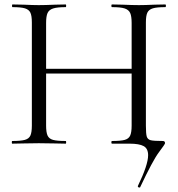

<svg xmlns="http://www.w3.org/2000/svg" viewBox="-20 -645 799 862"><path d="M606 197Q603 197 600.5 195Q598 193 599 190Q645 95 645 52Q645 22 625 11Q605 0 562 0H483Q480 0 480 -6Q480 -12 483 -12Q522 -12 540 -17Q558 -22 564.5 -36.5Q571 -51 571 -81V-542Q571 -572 564.5 -586.5Q558 -601 540 -607Q522 -613 483 -613Q480 -613 480 -619Q480 -625 483 -625L531 -624Q575 -622 604 -622Q631 -622 673 -624L722 -625Q725 -625 725 -619Q725 -613 722 -613Q684 -613 666 -607.5Q648 -602 641.5 -588Q635 -574 635 -544V-81Q635 -44 639 -31.5Q643 -19 656.5 -15.5Q670 -12 711 -12Q721 -12 721 -2Q721 2 693.5 38.5Q666 75 609 196Q608 197 606 197ZM35 -12Q73 -12 91.5 -17Q110 -22 116.5 -36.5Q123 -51 123 -81V-544Q123 -574 116.5 -588Q110 -602 92 -607.5Q74 -613 36 -613Q34 -613 34 -619Q34 -625 36 -625L87 -624Q129 -622 154 -622Q183 -622 227 -624L275 -625Q277 -625 277 -619Q277 -613 275 -613Q237 -613 218.5 -607Q200 -601 193.5 -586.5Q187 -572 187 -542V-81Q187 -51 193.5 -36.5Q200 -22 218 -17Q236 -12 275 -12Q277 -12 277 -6Q277 0 275 0Q244 0 226 -1L154 -2L85 -1Q67 0 35 0Q33 0 33 -6Q33 -12 35 -12ZM152 -336H599V-315H152Z"/></svg>

Font: Cormorant SC
Style: Regular
Weight: 400
Designer: Christian Thalmann (Catharsis Fonts)
Foundry: Catharsis Fonts
Version: Version 4.000